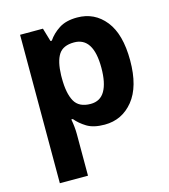

<svg xmlns="http://www.w3.org/2000/svg" viewBox="-117 -649 866 982"><g transform="rotate(-15 316.5 -158.0)"><path d="M382 -556Q474 -556 531 -484.5Q588 -413 588 -274Q588 -135 529 -62.5Q470 10 378 10Q319 10 284 -11.5Q249 -33 227 -60H219Q227 -18 227 20V240H78V-546H199L220 -475H227Q249 -508 286 -532Q323 -556 382 -556ZM334 -437Q276 -437 252.5 -401Q229 -365 227 -291V-275Q227 -196 250.5 -153.5Q274 -111 336 -111Q387 -111 411.5 -153.5Q436 -196 436 -276Q436 -437 334 -437Z"/></g></svg>

Font: Noto Sans Thaana
Style: Bold
Weight: 700
Designer: David Williams
Foundry: Google Inc.
Version: Version 3.001; ttfautohint (v1.8.4.7-5d5b)